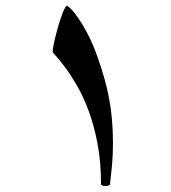

<svg xmlns="http://www.w3.org/2000/svg" viewBox="-20 -537 575 644"><path d="M358.9 -55.7Q358.9 -17.1 355.7 17.8Q352.5 52.7 349.1 80.1Q348.6 83.5 344.5 85.2Q340.3 86.9 335 86.9Q318.8 86.9 318.8 80.1Q318.8 5.9 307.1 -55.4Q295.4 -116.7 277.3 -165.3Q259.3 -213.9 238 -250.2Q216.8 -286.6 198.7 -310.8Q180.7 -335 168.7 -347.9Q156.7 -360.8 156.7 -362.8Q156.7 -374.5 162.6 -399.9Q168.5 -425.3 176 -451.4Q183.6 -477.5 191.7 -497.3Q199.7 -517.1 204.1 -517.1Q208 -517.1 219 -506.1Q230 -495.1 244.6 -473.4Q259.3 -451.7 275.6 -420.2Q292 -388.7 306.6 -347.2Q318.8 -313 328.6 -279.5Q338.4 -246.1 345.2 -210.7Q352.1 -175.3 355.5 -137Q358.9 -98.6 358.9 -55.7Z"/></svg>

Font: Accordance
Style: Bold-Italic
Weight: 700
Italic angle: -11°
Version: Version 1.2 (build January 31, 2020) Miklal Software Solutio